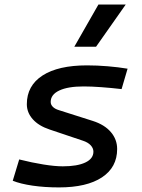

<svg xmlns="http://www.w3.org/2000/svg" viewBox="-20 -815 626 845"><path d="M239.7 9.8Q176.3 9.8 123 2Q69.8 -5.9 36.1 -19.5L64.5 -113.3Q121.1 -99.1 171.1 -91.1Q221.2 -83 256.3 -83Q320.3 -83 355.7 -99.9Q391.1 -116.7 391.1 -147.5Q391.1 -162.6 379.2 -175.5Q367.2 -188.5 344.7 -195.8L198.2 -245.1Q149.9 -261.2 124 -290.5Q98.1 -319.8 98.1 -356.4Q98.1 -438 167.2 -482.7Q236.3 -527.3 362.8 -527.3Q407.2 -527.3 453.9 -523.4Q500.5 -519.5 541.5 -512.7L515.1 -422.9Q469.2 -428.2 425.5 -431.4Q381.8 -434.6 348.1 -434.6Q278.8 -434.6 241 -416.7Q203.1 -398.9 203.1 -366.2Q203.1 -354.5 212.4 -345Q221.7 -335.4 239.7 -330.1L388.7 -282.7Q440.4 -266.1 468 -233.6Q495.6 -201.2 495.6 -159.2Q495.6 -78.6 428.7 -34.4Q361.8 9.8 239.7 9.8ZM307.1 -609.4 413.1 -794.9H533.2L402.8 -609.4Z"/></svg>

Font: Cascadia Mono NF
Style: Italic
Weight: 400
Italic angle: -10°
Monospace: yes
Designer: Aaron Bell
Foundry: Saja Typeworks
Version: Version 2404.023